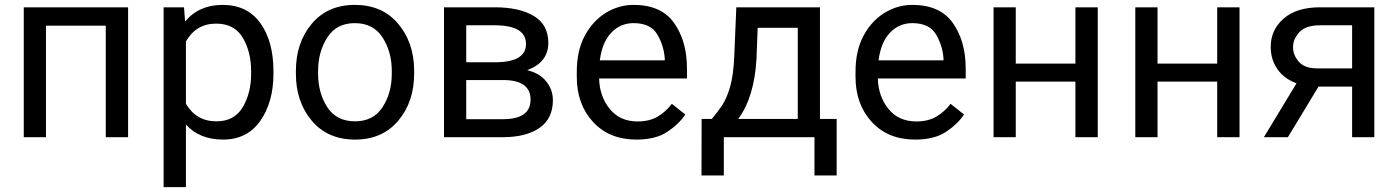

<svg xmlns="http://www.w3.org/2000/svg" viewBox="-20 -558 5687 781"><path d="M76.7 0V-528.3H501V0H410.2V-453.6H167V0Z M887.2 9.8Q792 9.8 736.3 -51.3V203.1H645.5V-528.3H728.5L732.9 -470.2Q788.6 -538.1 885.7 -538.1Q985.8 -538.1 1039.1 -463.9Q1092.3 -389.6 1092.3 -268.6V-258.3Q1092.3 -142.6 1038.8 -66.4Q985.4 9.8 887.2 9.8ZM859.4 -461.9Q777.3 -461.9 736.3 -389.2V-136.2Q777.8 -64.5 860.4 -64.5Q933.6 -64.5 967.5 -122.1Q1001.5 -179.7 1001.5 -258.3V-268.6Q1001.5 -347.2 967.5 -404.5Q933.6 -461.9 859.4 -461.9Z M1183.6 -269.5Q1183.6 -384.3 1248 -461.2Q1312.5 -538.1 1423.3 -538.1Q1534.2 -538.1 1598.6 -462.6Q1663.1 -387.2 1664.6 -274.4V-258.3Q1664.6 -143.6 1599.9 -66.9Q1535.2 9.8 1424.3 9.8Q1313 9.8 1248.3 -66.9Q1183.6 -143.6 1183.6 -258.3ZM1273.9 -258.3Q1273.9 -179.7 1311.3 -122.1Q1348.6 -64.5 1424.3 -64.5Q1498 -64.5 1535.6 -121.3Q1573.2 -178.2 1573.7 -256.8V-269.5Q1573.7 -347.2 1536.1 -405.5Q1498.5 -463.9 1423.3 -463.9Q1348.6 -463.9 1311.3 -405.5Q1273.9 -347.2 1273.9 -269.5Z M2229 -150.4Q2229 -75.7 2174.6 -37.8Q2120.1 0 2025.9 0H1786.1V-528.3H1992.2Q2092.8 -528.3 2151.6 -492.9Q2210.4 -457.5 2210.4 -383.3Q2210.4 -304.7 2124.5 -272.5Q2175.3 -260.3 2202.1 -226.6Q2229 -192.9 2229 -150.4ZM1876.5 -455.1V-304.7H1993.2Q2119.6 -304.7 2119.6 -378.9Q2119.6 -453.1 1998.5 -455.1ZM2138.2 -152.8Q2138.2 -230.5 2031.2 -232.4H1876.5V-73.2H2025.9Q2138.2 -73.2 2138.2 -152.8Z M2767.6 -92.3Q2741.7 -53.2 2694.3 -21.7Q2647 9.8 2568.8 9.8Q2458.5 9.8 2392.3 -62Q2326.2 -133.8 2326.2 -245.6V-266.1Q2326.2 -352.5 2359.1 -413.3Q2392.1 -474.1 2444.8 -506.1Q2497.6 -538.1 2557.1 -538.1Q2670.4 -538.1 2722.4 -464.1Q2774.4 -390.1 2774.4 -279.3V-238.8H2417Q2418.9 -166 2460.2 -115Q2501.5 -64 2573.7 -64Q2621.6 -64 2654.8 -83.5Q2688 -103 2712.9 -135.7ZM2557.1 -463.9Q2503.4 -463.9 2466.3 -424.8Q2429.2 -385.7 2419.9 -312.5H2684.1V-319.3Q2680.7 -372.1 2653.6 -418Q2626.5 -463.9 2557.1 -463.9Z M2975.1 -528.3H3315.4V-74.2H3383.3V155.8H3293V0H2924.3V155.8H2833.5L2834 -74.2H2875.5Q2897 -99.6 2916.5 -128.4Q2936 -157.2 2949.7 -204.3Q2963.4 -251.5 2966.8 -329.6ZM2982.9 -74.2H3225.1V-444.8H3062L3057.1 -318.4Q3048.3 -162.6 2982.9 -74.2Z M3901.4 -92.3Q3875.5 -53.2 3828.1 -21.7Q3780.8 9.8 3702.6 9.8Q3592.3 9.8 3526.1 -62Q3460 -133.8 3460 -245.6V-266.1Q3460 -352.5 3492.9 -413.3Q3525.9 -474.1 3578.6 -506.1Q3631.3 -538.1 3690.9 -538.1Q3804.2 -538.1 3856.2 -464.1Q3908.2 -390.1 3908.2 -279.3V-238.8H3550.8Q3552.7 -166 3594 -115Q3635.3 -64 3707.5 -64Q3755.4 -64 3788.6 -83.5Q3821.8 -103 3846.7 -135.7ZM3690.9 -463.9Q3637.2 -463.9 3600.1 -424.8Q3563 -385.7 3553.7 -312.5H3817.9V-319.3Q3814.5 -372.1 3787.4 -418Q3760.3 -463.9 3690.9 -463.9Z M4354.5 0V-226.1H4111.8V0H4021.5V-528.3H4111.8V-299.3H4354.5V-528.3H4445.3V0Z M4931.2 0V-226.1H4688.5V0H4598.1V-528.3H4688.5V-299.3H4931.2V-528.3H5022V0Z M5480 0V-205.6H5343.3L5218.8 0H5121.1L5253.9 -219.2Q5203.1 -237.8 5176 -276.9Q5148.9 -315.9 5148.9 -367.2Q5148.9 -436.5 5201.4 -482.4Q5253.9 -528.3 5349.6 -528.3H5570.3V0ZM5480 -279.8V-455.1H5349.6Q5291.5 -455.1 5265.6 -427.2Q5239.7 -399.4 5239.7 -366.2Q5239.7 -334 5263.2 -306.9Q5286.6 -279.8 5338.9 -279.8Z"/></svg>

Font: Roboto21382017
Style: Regular
Weight: 400
Designer: Christian Robertson
Foundry: Google
Version: Version 2.138; 2017